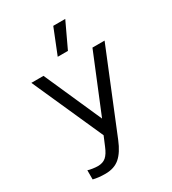

<svg xmlns="http://www.w3.org/2000/svg" viewBox="-215 -816 1004 1124"><g transform="rotate(-30 287.5 -253.5)"><path d="M328 -705H409L329 -535H260ZM78 189V127Q89 131 109.5 134Q130 137 144 137Q178 137 199 119Q220 101 237 59L263 -3L50 -480H132L304 -92L463 -480H545L323 64Q295 133 257.5 165.5Q220 198 160 198Q114 198 78 189Z"/></g></svg>

Font: Prompt Light
Style: Regular
Weight: 300
Designer: Katatrad Team
Foundry: CadsonDemak
Version: Version 1.001